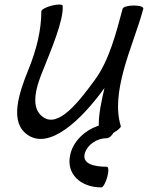

<svg xmlns="http://www.w3.org/2000/svg" viewBox="-20 -571 644 836"><path d="M506 -22C483 -96 496 -182 519 -267C543 -356 580 -444 604 -533C606 -541 588 -547 563 -547C538 -547 516 -541 514 -533C486 -429 456 -310 395 -226C321 -124 234 -14 168 -61C112 -99 134 -185 166 -262C204 -357 257 -482 253 -545C253 -553 233 -553 207 -547C181 -541 160 -529 160 -522C160 -440 139 -355 105 -271C60 -161 21 -38 100 16C194 82 332 -45 435 -188C421 -129 409 -70 410 -24C351 -5 299 43 286 102C266 187 332 245 421 245C429 245 440 225 447 200C454 175 453 155 445 155C393 155 337 144 349 98C359 60 401 31 443 31C454 31 467 21 473 8C494 -4 508 -17 506 -22Z"/></svg>

Font: Nupuram Condensed Oblique
Style: Regular
Weight: 400
Width: 3
Designer: Santhosh Thottingal (santhosh.thottingal@gmail.com)
Foundry: SMC
Version: Version 1.000